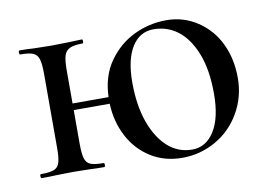

<svg xmlns="http://www.w3.org/2000/svg" viewBox="-54 -479 800 572"><g transform="rotate(-10 346.5 -193.0)"><path d="M555.9 -45.9Q581.1 -85.9 581.1 -158.9Q581.1 -231.9 561.5 -281Q542 -330.1 510 -354.5Q478 -378.9 436.5 -378.9Q395 -378.9 371.1 -341.1Q347.2 -303.2 347.2 -233.6Q347.2 -164.1 365.5 -113Q383.8 -62 415.3 -33.9Q446.8 -5.9 488.8 -5.9Q530.8 -5.9 555.9 -45.9ZM270 -183.1H161.1V-81.1Q161.1 -51.3 165.5 -36.6Q169.9 -22 182.4 -17.1Q194.8 -12.2 221.2 -12.2Q224.1 -12.2 224.1 -6.1Q224.1 0 221.2 0Q195.3 0 181.2 -1L127.9 -2L74.2 -1Q59.1 0 32.2 0Q29.3 0 29.1 -6.1Q28.8 -12.2 32.2 -12.2Q59.1 -12.2 71.5 -17.1Q84 -22 88.4 -36.4Q92.8 -50.8 92.8 -81.1V-305.2Q92.8 -335 88.4 -349.4Q84 -363.8 71.5 -368.9Q59.1 -374 33.2 -374Q30.3 -374 30 -380.1Q29.8 -386.2 33.2 -386.2Q59.1 -386.2 74.2 -384.8L127.9 -383.8L182.1 -384.8Q196.3 -385.7 221.2 -386.2Q224.1 -386.2 224.1 -380.1Q224.1 -374 221.2 -374Q195.3 -374 182.6 -367.9Q169.9 -361.8 165.5 -347.4Q161.1 -333 161.1 -303.2V-203.1H270Q272 -266.1 303 -310.1Q334 -354 380.4 -376.5Q426.8 -398.9 478.8 -398.9Q530.8 -398.9 573 -370.8Q615.2 -342.8 637.2 -296.4Q659.2 -250 659.2 -192.9Q659.2 -135.7 631.6 -87.9Q604 -40 556.9 -13.4Q509.8 13.2 455.8 13.2Q401.9 13.2 360.4 -12.9Q318.8 -39.1 295.4 -84Q272 -128.9 270 -183.1Z"/></g></svg>

Font: Cormorant-Medium
Style: Regular
Weight: 500
Designer: Christian Thalmann (Catharsis Fonts)
Version: Version 3.000